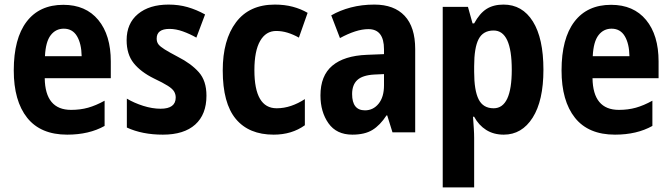

<svg xmlns="http://www.w3.org/2000/svg" viewBox="-20 -577 2927 837"><path d="M256 -556Q354 -556 408.5 -490Q463 -424 463 -309V-236H175Q177 -98 290 -98Q330 -98 364 -107.5Q398 -117 436 -138V-28Q368 10 273 10Q157 10 98.5 -63.5Q40 -137 40 -270Q40 -409 96 -482.5Q152 -556 256 -556ZM258 -452Q223 -452 201 -423.5Q179 -395 176 -332H336Q335 -387 315.5 -419.5Q296 -452 258 -452Z M880 -160Q880 -78 831 -34Q782 10 690 10Q600 10 533 -21V-147Q565 -128 604.5 -115.5Q644 -103 680 -103Q746 -103 746 -152Q746 -166 739 -178Q732 -190 711.5 -203Q691 -216 651 -235Q594 -263 563 -301.5Q532 -340 532 -402Q532 -475 581.5 -516Q631 -557 715 -557Q759 -557 797.5 -546Q836 -535 874 -514L836 -413Q808 -429 777.5 -440Q747 -451 719 -451Q663 -451 663 -409Q663 -394 670.5 -384Q678 -374 698 -361.5Q718 -349 756 -329Q813 -300 846.5 -262.5Q880 -225 880 -160Z M1173 10Q1065 10 1008 -58.5Q951 -127 951 -270Q951 -403 1009 -480Q1067 -557 1178 -557Q1221 -557 1256.5 -547.5Q1292 -538 1321 -521L1283 -413Q1258 -427 1233.5 -434.5Q1209 -442 1184 -442Q1139 -442 1114 -398.5Q1089 -355 1089 -271Q1089 -105 1186 -105Q1218 -105 1249 -115.5Q1280 -126 1309 -145V-31Q1252 10 1173 10Z M1612 -557Q1698 -557 1744 -508Q1790 -459 1790 -363V0H1691L1668 -74H1665Q1637 -31 1603.5 -10.5Q1570 10 1516 10Q1447 10 1412 -39.5Q1377 -89 1377 -161Q1377 -247 1428.5 -290.5Q1480 -334 1579 -338L1654 -341V-362Q1654 -450 1586 -450Q1559 -450 1528 -440Q1497 -430 1462 -411L1424 -510Q1462 -532 1509.5 -544.5Q1557 -557 1612 -557ZM1611 -252Q1560 -249 1537.5 -228Q1515 -207 1515 -167Q1515 -96 1571 -96Q1607 -96 1630.5 -125Q1654 -154 1654 -205V-254Z M2175 -557Q2257 -557 2303 -483.5Q2349 -410 2349 -273Q2349 -138 2302 -64Q2255 10 2176 10Q2132 10 2099.5 -10.5Q2067 -31 2047 -68H2042Q2044 -41 2045.5 -17.5Q2047 6 2047 24V240H1910V-547H2020L2040 -475H2047Q2071 -519 2101 -538Q2131 -557 2175 -557ZM2132 -444Q2086 -444 2066.5 -406.5Q2047 -369 2047 -288V-264Q2047 -183 2066.5 -144Q2086 -105 2132 -105Q2211 -105 2211 -273Q2211 -444 2132 -444Z M2644 -556Q2742 -556 2796.5 -490Q2851 -424 2851 -309V-236H2563Q2565 -98 2678 -98Q2718 -98 2752 -107.5Q2786 -117 2824 -138V-28Q2756 10 2661 10Q2545 10 2486.5 -63.5Q2428 -137 2428 -270Q2428 -409 2484 -482.5Q2540 -556 2644 -556ZM2646 -452Q2611 -452 2589 -423.5Q2567 -395 2564 -332H2724Q2723 -387 2703.5 -419.5Q2684 -452 2646 -452Z"/></svg>

Font: Noto Sans Myanmar UI Condensed
Style: Bold
Weight: 700
Width: 3
Designer: Monotype Design Team
Foundry: Monotype Imaging Inc.
Version: Version 2.103; ttfautohint (v1.8.4.7-5d5b)